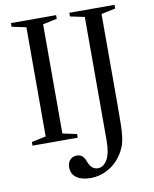

<svg xmlns="http://www.w3.org/2000/svg" viewBox="-107 -849 950 1188"><g transform="rotate(-10 368.0 -255.0)"><path d="M135 -728V-42L45 -23V0H329V-23L240 -42V-728L329 -747V-770H45V-747ZM607 -155V-728L696 -747V-770H412V-747L502 -728V48C502 102 494.2 142.2 478.5 168.5C462.8 194.8 443.3 208 420 208C406.7 208 395 203.8 385 195.5C375 187.2 366.3 173.3 359 154C353.7 138.7 346.7 127.2 338 119.5C329.3 111.8 318 108 304 108C286 108 271.7 113.8 261 125.5C250.3 137.2 245 153 245 173C245 200.3 255.7 221.7 277 237C298.3 252.3 327.7 260 365 260C406.3 260 445.5 249 482.5 227C519.5 205 549.7 173 573 131C580.3 117.7 586.2 104.5 590.5 91.5C594.8 78.5 598.3 61.8 601 41.5C603.7 21.2 605.3 -4.3 606 -35C606.7 -65.7 607 -105.7 607 -155Z"/></g></svg>

Font: Libre Caslon Text
Style: Regular
Weight: 400
Designer: Pablo Impallari, Rodrigo Fuenzalida
Foundry: Pablo Impallari, Rodrigo Fuenzalida
Version: Version 1.000; ttfautohint (v0.93) -l 8 -r 50 -G 200 -x 14 -